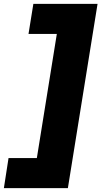

<svg xmlns="http://www.w3.org/2000/svg" viewBox="-68 -760 523 990"><path d="M-24 55H122L225 -585H79L104 -740H435L282 210H-48Z"/></svg>

Font: Georama Expanded Black
Style: Italic
Weight: 900
Width: 7
Italic angle: -9°
Designer: Jean-Baptiste Levee
Foundry: Production Type
Version: Version 1.000